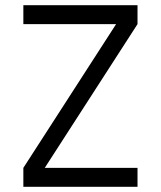

<svg xmlns="http://www.w3.org/2000/svg" viewBox="-20 -720 620 740"><path d="M70 -73 452 -665V-627H70V-700H510V-627L128 -35V-73H510V0H70Z"/></svg>

Font: Uncut Sans Variable
Style: Regular
Weight: 400
Designer: Kasper Nordkvist
Foundry: UNCUT.wtf
Version: Version 1.304;Glyphs 3.2 (3246)